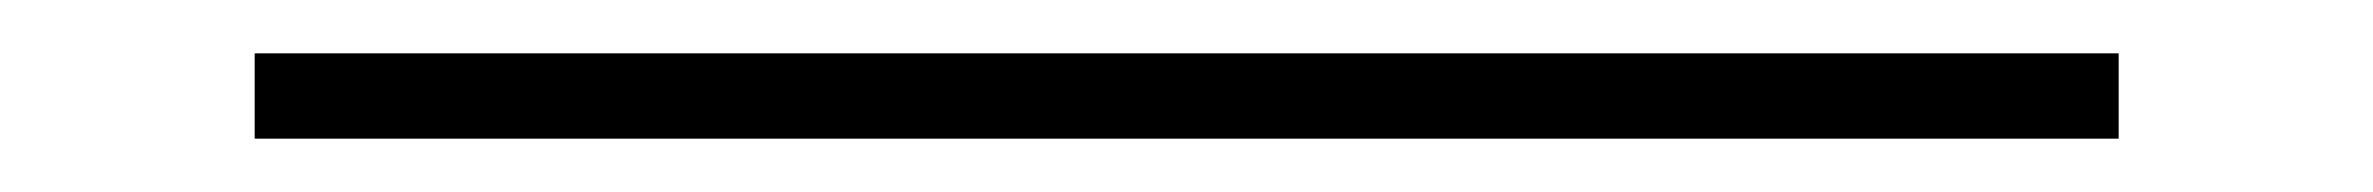

<svg xmlns="http://www.w3.org/2000/svg" viewBox="-20 63 890 72"><path d="M75.5 83H774.5V115H75.5Z"/></svg>

Font: League Mono Wide Thin
Style: Regular
Weight: 100
Width: 8
Designer: Tyler Finck
Foundry: The League of Moveable Type / Tyler Finck
Version: Version 2.210